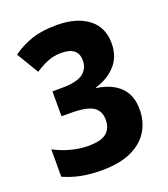

<svg xmlns="http://www.w3.org/2000/svg" viewBox="-135 -820 813 927"><g transform="rotate(-20 271.5 -357.0)"><path d="M483 -551Q483 -482 442.5 -438Q402 -394 339 -376V-373Q418 -361 459.5 -319Q501 -277 501 -205Q501 -142 471 -93.5Q441 -45 381 -17.5Q321 10 229 10Q172 10 126 1Q80 -8 34 -28V-169Q77 -146 122.5 -134.5Q168 -123 207 -123Q275 -123 302.5 -146.5Q330 -170 330 -214Q330 -258 298 -280Q266 -302 180 -302H135V-430H181Q261 -430 292.5 -454.5Q324 -479 324 -520Q324 -590 238 -590Q196 -590 161.5 -574.5Q127 -559 103 -542L35 -655Q79 -687 132.5 -705.5Q186 -724 262 -724Q364 -724 423.5 -679Q483 -634 483 -551Z"/></g></svg>

Font: Noto Sans SemiCondensed ExtraBold
Style: Regular
Weight: 800
Width: 4
Designer: Monotype Design Team
Foundry: Monotype Imaging Inc.
Version: Version 2.013; ttfautohint (v1.8.4.7-5d5b)